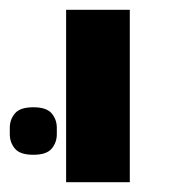

<svg xmlns="http://www.w3.org/2000/svg" viewBox="-65 -628 354 392"><path d="M70 -608H200V-256H70ZM3 -312Q-24 -312 -34.5 -324.5Q-45 -337 -45 -354V-367Q-45 -384 -34.5 -396.5Q-24 -409 3 -409Q30 -409 40.5 -396.5Q51 -384 51 -367V-354Q51 -337 40.5 -324.5Q30 -312 3 -312Z"/></svg>

Font: IBM Plex Sans Hebrew SmBld
Style: Regular
Weight: 600
Designer: Mike Abbink, Paul van der Laan, Pieter van Rosmalen, Yanek Iontef
Foundry: Bold Monday
Version: Version 1.3